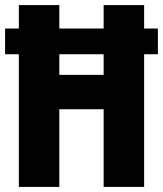

<svg xmlns="http://www.w3.org/2000/svg" viewBox="-20 -734 640 754"><path d="M54 0V-521H0V-622H54V-714H213V-622H387V-714H546V-622H600V-521H546V0H387V-305H213V0ZM213 -440H387V-521H213Z"/></svg>

Font: Noto Sans Mono ExtraBold
Style: Regular
Weight: 800
Designer: Monotype Design Team
Foundry: Monotype Imaging Inc.
Version: Version 2.014